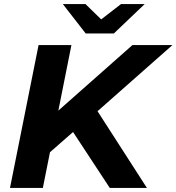

<svg xmlns="http://www.w3.org/2000/svg" viewBox="-20 -921 865 941"><path d="M29 0 169 -700H330L266 -379L629 -700H825L458 -376L700 0H518L338 -274L225 -175L190 0ZM400 -757 288 -901H399L476 -826L573 -901H689L538 -757Z"/></svg>

Font: Montserrat
Style: Bold Italic
Weight: 700
Italic angle: -11.3°
Designer: Julieta Ulanovsky
Foundry: Julieta Ulanovsky
Version: Version 9.000; ttfautohint (v1.8.4.7-5d5b)